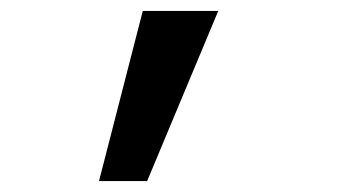

<svg xmlns="http://www.w3.org/2000/svg" viewBox="-20 -741 640 351"><path d="M161 -410H249L379 -721H241Z"/></svg>

Font: JetBrains Mono Medium
Style: Regular
Weight: 436
Monospace: yes
Designer: Philipp Nurullin, Konstantin Bulenkov
Foundry: JetBrains
Version: Version 2.305